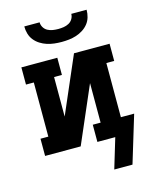

<svg xmlns="http://www.w3.org/2000/svg" viewBox="-133 -827 866 1089"><g transform="rotate(-15 300.0 -282.0)"><path d="M300 -600Q278 -600 256.5 -602.5Q235 -605 214.5 -611.5Q194 -618 175 -630Q156 -642 142.5 -659Q129 -676 123 -697Q117 -718 117 -740H207Q207 -724 215.5 -710Q224 -696 238 -688.5Q252 -681 268 -678.5Q284 -676 300 -676Q316 -676 332 -678.5Q348 -681 362 -688.5Q376 -696 384.5 -710Q393 -724 393 -740H483Q483 -718 477 -697Q471 -676 457.5 -659Q444 -642 425 -630Q406 -618 385.5 -611.5Q365 -605 343.5 -602.5Q322 -600 300 -600ZM507 176H400L453 0H348V-101H394V-333L250 0H41V-101H87V-419H41V-520H252V-419H206V-187L350 -520H559V-419H513V-101H591Z"/></g></svg>

Font: Iosevka Plex Etoile
Style: Bold
Weight: 700
Designer: Belleve Invis
Foundry: Belleve Invis
Version: Version 25.1.1; ttfautohint (v1.8.4)